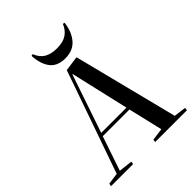

<svg xmlns="http://www.w3.org/2000/svg" viewBox="-261 -1088 1226 1226"><g transform="rotate(-45 352.0 -475.0)"><path d="M439 -738 618 -30 701 -19 698 0H411L414 -19L497 -30L442 -263H201L122 -30L215 -19L212 0H13L16 -19L94 -30L337 -724ZM209 -285H437L346 -679H343ZM255 -950Q272 -906 305 -886Q338 -866 392 -866Q447 -866 479.5 -888Q512 -910 528 -950L541 -948Q533 -876 494 -829.5Q455 -783 384 -783Q313 -783 279.5 -827Q246 -871 242 -947Z"/></g></svg>

Font: Literata 72pt Medium
Style: Italic
Weight: 500
Italic angle: -2°
Designer: Latin by Veronika Burian and Jose Scaglione. Greek by Irene Vlachou. Cyrillic by Vera Evstafieva
Foundry: TypeTogether
Version: Version 3.002